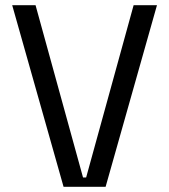

<svg xmlns="http://www.w3.org/2000/svg" viewBox="-20 -720 652 740"><path d="M225 0 27 -700H117L300 -36H312L495 -700H585L387 0Z"/></svg>

Font: Space Mono
Style: Regular
Weight: 400
Monospace: yes
Designer: Colophon Foundry + Benjamin Critton
Foundry: Colophon Foundry & Benjamin Critton
Version: Version 1.003; ttfautohint (v1.8.4.7-5d5b)